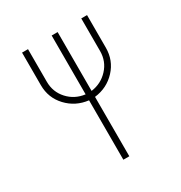

<svg xmlns="http://www.w3.org/2000/svg" viewBox="-159 -780 840 893"><g transform="rotate(-30 261.0 -333.5)"><path d="M278 0H246V-319Q178 -327 132.5 -375.5Q87 -424 87 -492V-667H119V-492Q119 -437 155 -397.5Q191 -358 246 -351V-667H278V-351Q332 -358 368.5 -397.5Q405 -437 405 -492V-667H436V-492Q436 -424 391 -375.5Q346 -327 278 -319Z"/></g></svg>

Font: Zector
Style: Regular
Weight: 400
Designer: GGBot
Version: 0.72